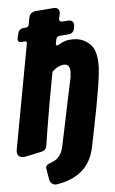

<svg xmlns="http://www.w3.org/2000/svg" viewBox="-90 -767 568 949"><g transform="rotate(-5 194.5 -292.0)"><path d="M108 61Q105 42 131 34L143 29Q183 13 195 -39L215 -133Q226 -187 239 -249Q252 -311 267 -381V-383L269 -407Q269 -444 241 -444Q214 -444 185 -419Q179 -415 179 -408Q164 -330 152.5 -264.5Q141 -199 132 -143L118 -54Q115 -30 91 -25L12 -8Q-11 -3 -22.5 -14.5Q-34 -26 -29 -49L66 -564Q68 -577 56 -575L43 -574Q18 -572 23 -596L28 -616Q33 -640 57 -642L69 -643Q81 -645 83 -656L90 -692Q92 -703 101 -711Q110 -719 122 -720L211 -727Q228 -729 236 -719.5Q244 -710 240 -693L236 -675Q232 -657 250 -657L277 -659Q293 -661 301 -652Q309 -643 306 -628L305 -620Q300 -593 273 -591L231 -588Q216 -586 213 -572L210 -558Q204 -532 227 -547Q250 -561 275 -564L295 -565Q348 -565 383 -527Q410 -497 410 -428Q410 -359 360 -114L341 -21Q310 118 154 142Q140 144 129.5 136Q119 128 117 114L108 61Z"/></g></svg>

Font: Bangerz
Style: Bold
Weight: 700
Designer: vernon adams
Foundry: Vernon Adams
Version: Version 2.10;February 7, 2025;FontCreator 13.0.0.2683 64-bit